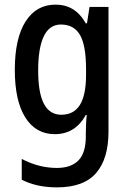

<svg xmlns="http://www.w3.org/2000/svg" viewBox="-20 -570 557 830"><path d="M220 -550Q262 -550 294.5 -530.5Q327 -511 351 -469H356L367 -540H449V-1Q449 116 395.5 178Q342 240 226 240Q139 240 74 207V117Q148 156 226 156Q287 156 319 123.5Q351 91 351 20V4Q351 -11 352 -33Q353 -55 355 -73H351Q305 10 217 10Q135 10 89.5 -62Q44 -134 44 -268Q44 -404 90.5 -477Q137 -550 220 -550ZM243 -464Q194 -464 169.5 -413.5Q145 -363 145 -266Q145 -168 170 -121Q195 -74 245 -74Q299 -74 325.5 -116.5Q352 -159 352 -247V-271Q352 -373 326 -418.5Q300 -464 243 -464Z"/></svg>

Font: Noto Sans Condensed Medium
Style: Regular
Weight: 500
Width: 3
Designer: Monotype Design Team
Foundry: Monotype Imaging Inc.
Version: Version 2.013; ttfautohint (v1.8.4.7-5d5b)